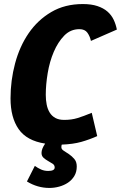

<svg xmlns="http://www.w3.org/2000/svg" viewBox="-20 -701 597 948"><path d="M429 -499Q424 -522 411.5 -539.5Q399 -557 372 -557Q328 -557 297 -525Q266 -493 245.5 -445Q225 -397 215.5 -340Q206 -283 206 -233Q206 -207 210.5 -184.5Q215 -162 225.5 -145Q236 -128 253.5 -118.5Q271 -109 297 -109Q333 -109 362.5 -118Q392 -127 433 -144L460 -29Q422 -12 381.5 -0.5Q341 11 285 13Q283 18 283 26Q283 36 295 43.5Q307 51 321 60.5Q335 70 347 84Q359 98 359 121Q359 148 347 168Q335 188 315.5 201Q296 214 272 220.5Q248 227 224 227Q165 227 113 195L152 118Q167 129 183 136Q199 143 218 143Q250 143 250 126Q250 114 240 107.5Q230 101 217.5 94Q205 87 195 78Q185 69 185 54Q185 34 203 8Q112 -6 72 -63.5Q32 -121 32 -215Q32 -304 54.5 -388Q77 -472 121.5 -537Q166 -602 233 -641.5Q300 -681 389 -681Q431 -681 461 -671Q491 -661 510.5 -644Q530 -627 541 -604Q552 -581 557 -555Z"/></svg>

Font: Amaranth
Style: Bold Italic
Weight: 700
Italic angle: -12°
Designer: Gesine Todt
Foundry: Gesine Todt
Version: Version 1.001